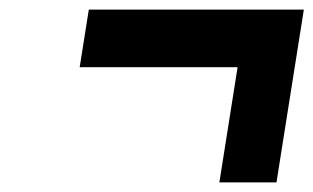

<svg xmlns="http://www.w3.org/2000/svg" viewBox="-20 -556 653 400"><path d="M437 -176 484 -473H603L556 -176ZM146 -416 165 -536H613L594 -416Z"/></svg>

Font: Exo Thin
Style: Bold Italic
Weight: 700
Italic angle: -9°
Version: Version 2.000